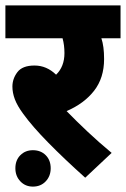

<svg xmlns="http://www.w3.org/2000/svg" viewBox="-20 -642 467 712"><path d="M394 -75 296 17Q219 -52 159.5 -112.5Q100 -173 66 -220Q44 -250 35 -274Q26 -298 26 -321Q26 -350 44.5 -374.5Q63 -399 108 -399Q153 -399 188 -365Q219 -395 219 -445Q219 -475 212 -500H0V-622H427V-500H356Q361 -485 363.5 -466Q366 -447 366 -423Q366 -353 329 -305.5Q292 -258 227 -230Q262 -194 304.5 -154Q347 -114 394 -75ZM37 -18Q37 -48 55.5 -66.5Q74 -85 102 -85Q131 -85 149.5 -66.5Q168 -48 168 -18Q168 11 149.5 30.5Q131 50 102 50Q74 50 55.5 30.5Q37 11 37 -18Z"/></svg>

Font: Noto Sans SemiCondensed ExtraBold
Style: Regular
Weight: 800
Width: 4
Designer: Monotype Design Team
Foundry: Monotype Imaging Inc.
Version: Version 2.013; ttfautohint (v1.8.4.7-5d5b)